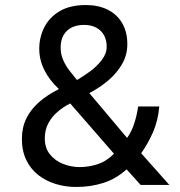

<svg xmlns="http://www.w3.org/2000/svg" viewBox="-20 -735 717 763"><path d="M283 8Q240 8 201 -4Q162 -16 132 -39.5Q102 -63 84.5 -99Q67 -135 67 -183Q67 -228 84.5 -264Q102 -300 135 -329Q168 -358 214 -381Q175 -418 155.5 -458Q136 -498 136 -541Q136 -587 156 -626.5Q176 -666 217 -690.5Q258 -715 322 -715Q370 -715 407 -697Q444 -679 465 -644Q486 -609 486 -559Q486 -517 465.5 -481Q445 -445 411 -416Q377 -387 335 -365L485 -187Q502 -210 513 -243Q524 -276 529 -312H613Q608 -255 588 -209.5Q568 -164 541 -126L653 0H539L483 -62Q441 -24 390.5 -8Q340 8 283 8ZM297 -71Q331 -71 366.5 -82Q402 -93 433 -124L259 -324Q231 -310 208 -290Q185 -270 171.5 -244Q158 -218 158 -185Q158 -147 178.5 -121.5Q199 -96 231 -83.5Q263 -71 297 -71ZM286 -417Q310 -431 337.5 -451Q365 -471 384.5 -496.5Q404 -522 404 -550Q404 -576 393 -595.5Q382 -615 362 -625.5Q342 -636 315 -636Q270 -636 245.5 -612Q221 -588 221 -546Q221 -519 231.5 -495.5Q242 -472 257.5 -452.5Q273 -433 286 -417Z"/></svg>

Font: Onest
Style: Regular
Weight: 400
Designer: Dmitri Voloshin, Andrey Kudryavtsev
Foundry: Dmitri Voloshin, Andrey Kudryavtsev
Version: Version 1.000;gftools[0.9.33]